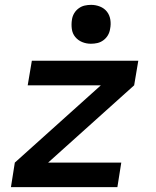

<svg xmlns="http://www.w3.org/2000/svg" viewBox="-20 -770 640 790"><path d="M25 0 41 -101 395 -419H94L111 -520H549L532 -419L178 -101H479L463 0ZM354 -590Q335 -590 318 -597Q301 -604 289.5 -618Q278 -632 275.5 -651Q273 -670 276 -689Q278 -703 285 -715Q292 -727 303.5 -735.5Q315 -744 328 -747Q341 -750 355 -750Q374 -750 391.5 -743Q409 -736 420 -722Q431 -708 434 -689Q437 -670 433 -651Q431 -637 424 -625Q417 -613 405.5 -604.5Q394 -596 381 -593Q368 -590 354 -590Z"/></svg>

Font: Iosevka Extended Oblique
Style: Bold
Weight: 700
Width: 7
Italic angle: -9°
Monospace: yes
Designer: Belleve Invis
Foundry: Belleve Invis
Version: Version 32.5.0; ttfautohint (v1.8.4)